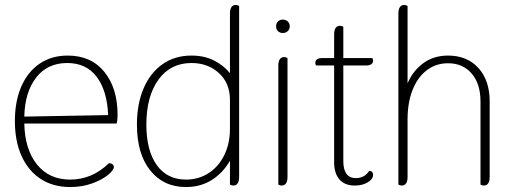

<svg xmlns="http://www.w3.org/2000/svg" viewBox="-20 -744 2058 774"><path d="M40 -256Q40 -336 66 -395.5Q92 -455 140 -487.5Q188 -520 253 -520Q347 -520 400.5 -454.5Q454 -389 454 -280Q454 -259 450 -246H78Q80 -142 129 -81Q178 -20 263 -20Q351 -20 419 -86Q429 -86 434 -81.5Q439 -77 439 -71Q439 -58 415 -38.5Q391 -19 351 -4.5Q311 10 263 10Q195 10 145 -22Q95 -54 67.5 -114Q40 -174 40 -256ZM416 -280Q412 -378 370 -434Q328 -490 251 -490Q171 -490 125.5 -431Q80 -372 78 -274Z M532 -242Q532 -325 559 -388Q586 -451 635.5 -485.5Q685 -520 752 -520Q803 -520 842 -500.5Q881 -481 907 -449V-689Q907 -724 931 -724Q937 -724 944 -720V-31Q944 4 920 4Q914 4 907 0V-96Q878 -46 833 -18Q788 10 730 10Q639 10 585.5 -57Q532 -124 532 -242ZM907 -225V-341Q907 -409 862.5 -449.5Q818 -490 752 -490Q667 -490 618.5 -422.5Q570 -355 570 -242Q570 -137 612 -78.5Q654 -20 730 -20Q781 -20 821.5 -46.5Q862 -73 884.5 -119.5Q907 -166 907 -225Z M1093 -638Q1093 -650 1100.5 -657.5Q1108 -665 1120 -665Q1132 -665 1140 -657.5Q1148 -650 1148 -638Q1148 -626 1140 -618.5Q1132 -611 1120 -611Q1108 -611 1100.5 -618.5Q1093 -626 1093 -638ZM1102 0V-479Q1102 -514 1126 -514Q1132 -514 1139 -510V-31Q1139 4 1115 4Q1109 4 1102 0Z M1484 -39Q1484 -22 1462.5 -9Q1441 4 1410 4Q1370 4 1348.5 -20.5Q1327 -45 1327 -90V-480H1254Q1251 -486 1251 -491Q1251 -500 1258.5 -505Q1266 -510 1280 -510H1327V-605Q1327 -640 1351 -640Q1357 -640 1364 -636V-510H1481Q1484 -504 1484 -499Q1484 -490 1476.5 -485Q1469 -480 1455 -480H1364V-94Q1364 -61 1376.5 -43.5Q1389 -26 1414 -26Q1450 -26 1468 -55Q1484 -55 1484 -39Z M1586 0V-689Q1586 -724 1610 -724Q1616 -724 1623 -720V-408Q1644 -458 1686 -489Q1728 -520 1786 -520Q1863 -520 1908.5 -470Q1954 -420 1954 -335V-31Q1954 4 1930 4Q1924 4 1917 0V-335Q1917 -406 1881.5 -447.5Q1846 -489 1786 -489Q1737 -489 1700 -460.5Q1663 -432 1643 -381Q1623 -330 1623 -263V-31Q1623 4 1599 4Q1593 4 1586 0Z"/></svg>

Font: Thasadith
Style: Regular
Weight: 400
Designer: Cadson Demak Co.,Ltd.
Foundry: Cadson Demak Co.,Ltd.
Version: Version 1.000; ttfautohint (v1.6)